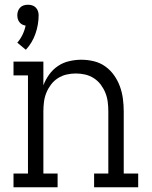

<svg xmlns="http://www.w3.org/2000/svg" viewBox="-20 -790 640 810"><path d="M89 -580 53 -610Q66 -625 75 -643.5Q84 -662 88 -682Q81 -683 74 -686.5Q67 -690 62 -696.5Q57 -703 55 -710.5Q53 -718 53 -726Q53 -735 56 -743.5Q59 -752 65.5 -758.5Q72 -765 80.5 -767.5Q89 -770 98 -770Q107 -770 115.5 -767.5Q124 -765 130.5 -758.5Q137 -752 140 -743.5Q143 -735 143 -726Q143 -686 129.5 -647.5Q116 -609 89 -580ZM37 0V-58H98V-472H37V-530H163V-430Q172 -454 187.5 -475.5Q203 -497 224.5 -511.5Q246 -526 272 -532Q298 -538 323 -538Q350 -538 376.5 -531.5Q403 -525 424.5 -509.5Q446 -494 461.5 -472Q477 -450 486 -425Q495 -400 498.5 -373.5Q502 -347 502 -320V-58H563V0H377V-58H437V-320Q437 -340 434.5 -360Q432 -380 424.5 -398.5Q417 -417 405 -433Q393 -449 376 -460Q359 -471 339.5 -475.5Q320 -480 300 -480Q280 -480 260.5 -475.5Q241 -471 224 -460Q207 -449 195 -433Q183 -417 175.5 -398.5Q168 -380 165.5 -360Q163 -340 163 -320V-58H223V0Z"/></svg>

Font: Iosevka Slab Light Extended
Style: Regular
Weight: 300
Width: 7
Monospace: yes
Designer: Belleve Invis
Foundry: Belleve Invis
Version: Version 11.1.0; ttfautohint (v1.8.3)